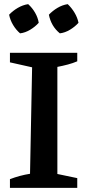

<svg xmlns="http://www.w3.org/2000/svg" viewBox="-20 -907 425 927"><path d="M28 0V-42Q75 -60 125 -68L135 -582L28 -606V-652H353V-611Q332 -602 307.5 -595.5Q283 -589 257 -584V-67L353 -47V0ZM116 -887Q136 -869 149.5 -845.5Q163 -822 167 -797Q150 -778 126 -763.5Q102 -749 77 -746Q58 -762 43.5 -786Q29 -810 24 -836Q42 -855 66 -869Q90 -883 116 -887ZM307 -887Q326 -869 340 -845.5Q354 -822 359 -797Q342 -778 318 -763.5Q294 -749 269 -746Q227 -780 216 -836Q234 -855 257.5 -869Q281 -883 307 -887Z"/></svg>

Font: Piazzolla SC SemiBold
Style: Regular
Weight: 600
Designer: Juan Pablo del Peral
Foundry: Huerta Tipografica
Version: Version 1.330